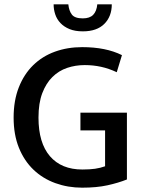

<svg xmlns="http://www.w3.org/2000/svg" viewBox="-20 -858 662 888"><path d="M360 -640Q470 -640 544 -603L520 -524Q484 -541 447.5 -549Q411 -557 372 -557Q329 -557 290.5 -544Q252 -531 222.5 -502Q193 -473 175.5 -427Q158 -381 158 -314Q158 -197 211 -135.5Q264 -74 361 -74Q395 -74 419.5 -77.5Q444 -81 466 -89V-255H352V-337H567V-28Q527 -12 477 -1Q427 10 360 10Q294 10 236 -11Q178 -32 135 -73Q92 -114 67.5 -174.5Q43 -235 43 -314Q43 -393 67 -454Q91 -515 133.5 -556.5Q176 -598 234 -619Q292 -640 360 -640ZM296 -838Q299 -808 312.5 -790.5Q326 -773 363 -773Q395 -773 411 -789.5Q427 -806 430 -838H497Q497 -782 462.5 -747.5Q428 -713 363 -713Q327 -713 301.5 -723.5Q276 -734 259.5 -751.5Q243 -769 235.5 -791.5Q228 -814 228 -838Z"/></svg>

Font: Mukta Vaani Medium
Style: Regular
Weight: 500
Designer: Noopur Datye, Girish Dalvi, Yashodeep Gholap, Pallavi Karambelkar
Foundry: Ek Type
Version: Version 2.538;PS 1.000;hotconv 16.6.51;makeotf.lib2.5.65220;